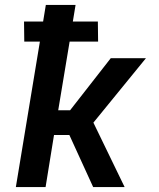

<svg xmlns="http://www.w3.org/2000/svg" viewBox="-20 -755 640 775"><path d="M44 0 141 -587H78L77 -668H154L165 -735H285L274 -668H375L376 -587H261L215 -310H263L427 -520H569L357 -260L483 0H356L260 -210H198L164 0Z"/></svg>

Font: Iosevka Extended Oblique
Style: Bold
Weight: 700
Width: 7
Italic angle: -9°
Monospace: yes
Designer: Belleve Invis
Foundry: Belleve Invis
Version: Version 32.5.0; ttfautohint (v1.8.4)